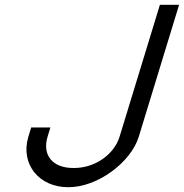

<svg xmlns="http://www.w3.org/2000/svg" viewBox="-20 -760 766 800"><path d="M634 -700 646.2 -740H726.2L714 -700L557.8 -189C524.4 -83 385.6 21 263.9 20C140.9 20 64.8 -78 97.8 -189L110 -229H190L177.8 -189C155.9 -114 198 -59 288.3 -60C377.3 -60 454.8 -117 477.8 -189Z"/></svg>

Font: Nordica Plus
Style: NordicaClassicLightObl
Weight: 300
Version: Version 1.01